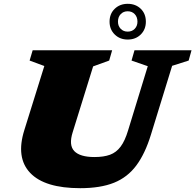

<svg xmlns="http://www.w3.org/2000/svg" viewBox="-20 -970 1022 1005"><path d="M360.5 -278Q339 -210 369 -179Q399 -148 474.5 -148Q523 -148 555.8 -160Q588.5 -172 611.2 -202.2Q634 -232.5 650.5 -287.5L753.5 -623.5L668.5 -653L684 -707H982.5L967.5 -653L881 -625.5L770 -265Q739.5 -165.5 693.5 -103.8Q647.5 -42 576.8 -13.5Q506 15 400 15Q214 15 138 -65Q62 -145 107.5 -289.5L212 -624.5L135 -653L151 -707H567L551.5 -653L467.5 -622.5ZM648.5 -950Q690 -950 716.8 -924Q743.5 -898 743.5 -856.5Q743.5 -816 716.8 -789.5Q690 -763 648.5 -763Q607.5 -763 580.5 -789.5Q553.5 -816 553.5 -856.5Q553.5 -898 580.5 -924Q607.5 -950 648.5 -950ZM648.5 -804.5Q671 -804.5 685.2 -819.2Q699.5 -834 699.5 -856.5Q699.5 -881 685.2 -896Q671 -911 648.5 -911Q626 -911 611.8 -896Q597.5 -881 597.5 -856.5Q597.5 -834 611.8 -819.2Q626 -804.5 648.5 -804.5Z"/></svg>

Font: Newsreader 6pt ExtraBold
Style: Italic
Weight: 800
Italic angle: -17°
Designer: Hugues Gentile
Foundry: Production Type
Version: Version 1.003; ttfautohint (v1.8.3)